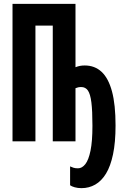

<svg xmlns="http://www.w3.org/2000/svg" viewBox="-20 -734 640 997"><path d="M403 243Q384 243 368 238.5Q352 234 344 228V130Q352 134 361.5 137Q371 140 385 140Q406 140 423 118.5Q440 97 450 48.5Q460 0 460 -81Q460 -159 454.5 -202.5Q449 -246 436.5 -264Q424 -282 402 -282Q392 -282 386 -280.5Q380 -279 372 -276V0H254V-601H164V0H45V-714H372V-385Q385 -390 396 -392Q407 -394 420 -394Q472 -394 507.5 -361Q543 -328 561.5 -259.5Q580 -191 580 -82Q580 5 567 67Q554 129 530.5 167.5Q507 206 474.5 224.5Q442 243 403 243Z"/></svg>

Font: Noto Sans Mono
Style: Bold
Weight: 700
Designer: Monotype Design Team
Foundry: Monotype Imaging Inc.
Version: Version 2.014